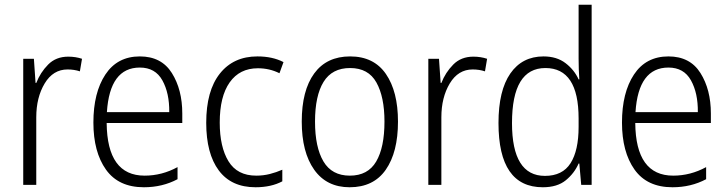

<svg xmlns="http://www.w3.org/2000/svg" viewBox="-20 -780 3069 810"><path d="M268 -541Q216 -541 183 -507.5Q150 -474 133 -430H130L123 -532H78V0H133V-285Q133 -369 168.5 -428Q204 -487 265 -487Q293 -487 317 -479L326 -532Q299 -541 268 -541Z M570 -542Q475 -542 424.5 -465.5Q374 -389 374 -263Q374 -139 427 -64.5Q480 10 587 10Q665 10 729 -24V-75Q663 -39 590 -39Q432 -39 430 -261H749V-301Q749 -402 705 -472Q661 -542 570 -542ZM570 -495Q635 -495 665 -441Q695 -387 694 -307H431Q443 -495 570 -495Z M1058 10Q1124 10 1171 -15V-64Q1146 -53 1118.5 -46Q1091 -39 1061 -39Q981 -39 944 -99.5Q907 -160 907 -263Q907 -373 949 -432.5Q991 -492 1068 -492Q1117 -492 1159 -471L1176 -518Q1130 -542 1066 -542Q965 -542 907.5 -469.5Q850 -397 850 -262Q850 -132 903 -61Q956 10 1058 10Z M1659 -267Q1659 -394 1608 -468Q1557 -542 1457 -542Q1358 -542 1305.5 -470Q1253 -398 1253 -267Q1253 -138 1305.5 -64Q1358 10 1455 10Q1556 10 1607.5 -64Q1659 -138 1659 -267ZM1309 -267Q1309 -376 1345 -434.5Q1381 -493 1457 -493Q1534 -493 1568 -432Q1602 -371 1602 -267Q1602 -158 1567 -98.5Q1532 -39 1456 -39Q1380 -39 1344.5 -99Q1309 -159 1309 -267Z M1977 -541Q1925 -541 1892 -507.5Q1859 -474 1842 -430H1839L1832 -532H1787V0H1842V-285Q1842 -369 1877.5 -428Q1913 -487 1974 -487Q2002 -487 2026 -479L2035 -532Q2008 -541 1977 -541Z M2279 -38Q2140 -38 2140 -261Q2140 -493 2281 -493Q2421 -493 2421 -280V-245Q2421 -145 2387 -91.5Q2353 -38 2279 -38ZM2270 10Q2331 10 2367 -19.5Q2403 -49 2421 -90H2424L2432 0H2476V-760H2421V-532Q2421 -488 2424 -445H2421Q2403 -485 2366 -513.5Q2329 -542 2273 -542Q2183 -542 2133 -470Q2083 -398 2083 -261Q2083 10 2270 10Z M2800 -542Q2705 -542 2654.5 -465.5Q2604 -389 2604 -263Q2604 -139 2657 -64.5Q2710 10 2817 10Q2895 10 2959 -24V-75Q2893 -39 2820 -39Q2662 -39 2660 -261H2979V-301Q2979 -402 2935 -472Q2891 -542 2800 -542ZM2800 -495Q2865 -495 2895 -441Q2925 -387 2924 -307H2661Q2673 -495 2800 -495Z"/></svg>

Font: Noto Sans UI SemiCondensed Light
Style: Regular
Weight: 300
Width: 4
Designer: Monotype Design Team
Foundry: Monotype Imaging Inc.
Version: Version 1.901